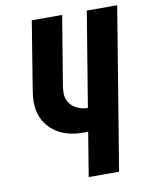

<svg xmlns="http://www.w3.org/2000/svg" viewBox="-83 -797 675 859"><g transform="rotate(-10 254.5 -367.5)"><path d="M250 0 283 -201Q277 -200 270.5 -200Q264 -200 258 -200Q227 -200 197.5 -207Q168 -214 143.5 -229Q119 -244 100.5 -267Q82 -290 73.5 -318.5Q65 -347 66 -378Q67 -409 73 -440L121 -735H259L207 -421Q205 -406 204.5 -391Q204 -376 209 -362.5Q214 -349 223 -338Q232 -327 244.5 -320Q257 -313 271 -309Q285 -305 300 -305L371 -735H509L388 0Z"/></g></svg>

Font: Iosevka Curly Heavy Oblique
Style: Regular
Weight: 900
Italic angle: -9°
Monospace: yes
Designer: Belleve Invis
Foundry: Belleve Invis
Version: Version 11.1.0; ttfautohint (v1.8.3)